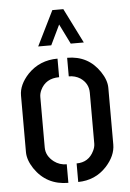

<svg xmlns="http://www.w3.org/2000/svg" viewBox="-53 -775 552 815"><g transform="rotate(-5 223.0 -367.0)"><path d="M127.9 -586.9 201.2 -735.4H248L322.3 -586.9H266.6L224.6 -671.9L183.6 -586.9ZM37.1 -144.5V-385.7Q37.1 -431.6 78.1 -475.6Q128.9 -528.3 205.1 -528.3V-449.2Q147.5 -449.2 125 -401.4Q118.2 -386.7 118.2 -372.1V-157.2Q118.2 -121.1 151.4 -95.7Q174.8 -78.1 205.1 -78.1V1Q112.3 1 61.5 -74.2Q37.1 -111.3 37.1 -144.5ZM247.1 1V-78.1Q298.8 -78.1 321.3 -125Q329.1 -140.6 329.1 -155.3V-372.1Q329.1 -412.1 294.9 -435.5Q273.4 -449.2 246.1 -449.2V-528.3Q335.9 -528.3 384.8 -455.1Q409.2 -418.9 409.2 -385.7V-144.5Q409.2 -96.7 368.2 -51.8Q320.3 0 247.1 1Z"/></g></svg>

Font: Post No Bills Colombo
Style: SemiBold
Weight: 700
Designer: Kosala Senevirathne, Siva Puranthara, Lasantha Premarathna, Tharique Azeez
Foundry: Mooniak
Version: Version 1.220 ; ttfautohint (v1.5)